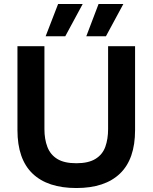

<svg xmlns="http://www.w3.org/2000/svg" viewBox="-20 -937 769 968"><path d="M477 -917H602L514 -754H415ZM273 -917H397L309 -754H210ZM661 -704V-281Q661 -135 585 -62Q509 11 365 11Q220 11 144 -62Q68 -135 68 -281V-704H204V-286Q204 -235 219 -196Q234 -157 269 -135.5Q304 -114 365 -114Q426 -114 461.5 -136Q497 -158 511 -197Q525 -236 525 -286V-704Z"/></svg>

Font: Prodigy Sans SemiBold
Style: Regular
Weight: 600
Designer: Wei Huang
Foundry: Wei Huang
Version: Version 1.003; ttfautohint (v1.8.3)